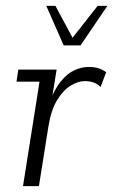

<svg xmlns="http://www.w3.org/2000/svg" viewBox="-20 -631 384 651"><path d="M58 0 114 -354H36L42 -395H172L152 -271L144 -275Q163 -326 185.5 -354Q208 -382 232.5 -393Q257 -404 281 -404Q317 -404 340 -386L321 -336Q310 -347 297 -351.5Q284 -356 268 -356Q245 -356 220 -341Q195 -326 174 -292Q153 -258 144 -201L112 0ZM196 -477 137 -611H168L226 -503L311 -611H344L253 -477Z"/></svg>

Font: Rokkitt SemiBold Light
Style: Italic
Weight: 300
Italic angle: -9°
Version: Version 3.103